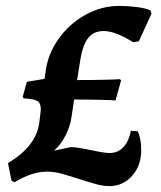

<svg xmlns="http://www.w3.org/2000/svg" viewBox="-20 -618 545 650"><path d="M458 -109Q458 -57 427 -22.5Q396 12 351 12Q330 12 307.5 6Q285 0 248 -12Q207 -25 184.5 -31Q162 -37 140 -37Q88 -37 29 -1L19 -6L7 -66Q103 -123 113 -203L118 -244Q119 -267 108 -275Q97 -283 60 -285L57 -291L71 -341L131 -351L134 -373Q141 -434 178 -486Q215 -538 269.5 -568Q324 -598 383 -598Q414 -598 444 -594Q474 -590 489 -583L493 -572L450 -478L431 -475Q370 -513 331 -513Q297 -513 278.5 -489.5Q260 -466 252 -416L241 -347Q295 -347 334.5 -348Q374 -349 386 -350L390 -346L371 -278Q360 -279 322.5 -280Q285 -281 231 -281L222 -221Q217 -188 201 -157.5Q185 -127 163 -108L219 -120Q239 -120 287 -110Q333 -100 351 -100Q379 -100 397.5 -119.5Q416 -139 423 -175L446 -174Q458 -150 458 -109Z"/></svg>

Font: Alegreya
Style: Bold Italic
Weight: 700
Italic angle: -7°
Designer: Juan Pablo del Peral
Foundry: Huerta Tipografica
Version: Version 2.007; ttfautohint (v1.6)